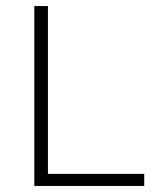

<svg xmlns="http://www.w3.org/2000/svg" viewBox="-20 -615 504 635"><path d="M93.5 0V-595H138.5V-40H457V0Z"/></svg>

Font: Encode Sans SC Condensed Thin ExtraLight
Style: Regular
Weight: 250
Version: Version 3.002